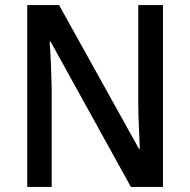

<svg xmlns="http://www.w3.org/2000/svg" viewBox="-20 -734 746 754"><path d="M620 0H494L179 -570H175Q178 -527 180 -480.5Q182 -434 183 -388V0H87V-714H212L526 -149H529Q528 -188 525.5 -236Q523 -284 523 -327V-714H620Z"/></svg>

Font: Noto Sans Gurmukhi SemiCondensed Medium
Style: Regular
Weight: 500
Width: 4
Designer: Jelle Bosma - Monotype Design Team
Foundry: Monotype Imaging Inc.
Version: Version 2.004; ttfautohint (v1.8.4.7-5d5b)